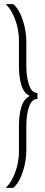

<svg xmlns="http://www.w3.org/2000/svg" viewBox="-20 -763 218 933"><path d="M72 -25V-146Q72 -270 121 -294V-299Q72 -323 72 -447V-568Q72 -617 54.5 -666Q37 -715 8 -743H44Q72 -720 90 -667.5Q108 -615 108 -556V-441Q108 -388 121.5 -349.5Q135 -311 162 -311V-282Q134 -282 121 -244Q108 -206 108 -152V-37Q108 22 90 74.5Q72 127 44 150H8Q37 122 54.5 73Q72 24 72 -25Z"/></svg>

Font: Saira Ultra Condensed Thin
Style: Regular
Weight: 100
Width: 1
Designer: Hector Gatti with collaboration of the Omnibus-Type team
Foundry: Omnibus-Type
Version: Version 1.001; ttfautohint (v1.8)